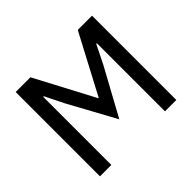

<svg xmlns="http://www.w3.org/2000/svg" viewBox="-156 -911 1124 1124"><g transform="rotate(-45 406.0 -349.0)"><path d="M90 0H184V-564H189L246 -449L406 -156L566 -449L623 -564H628V0H722V-698H604L410 -331H406L212 -698H90Z"/></g></svg>

Font: IBM Plex Thai Text
Style: Regular
Weight: 450
Designer: Mike Abbink, Paul van der Laan, Pieter van Rosmalen, Ben Mitchell, Mark Frömberg
Foundry: Bold Monday
Version: Version 1.0